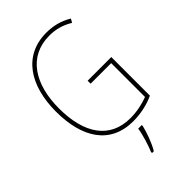

<svg xmlns="http://www.w3.org/2000/svg" viewBox="-278 -820 1136 1136"><g transform="rotate(-45 290.0 -252.0)"><path d="M319 -351V-326H491V-43C450 -27 397 -15 342 -15C170 -15 83 -144 83 -355C83 -555 171 -700 347 -700C395 -700 444 -690 496 -658L509 -681C456 -713 403 -725 347 -725C156 -725 57 -572 57 -354C57 -136 148 10 341 10C397 10 463 -2 517 -28V-351ZM360 70V61H330C325 102 301 178 286 212V221H301C328 175 348 118 360 70Z"/></g></svg>

Font: Noto Sans Lao Condensed Thin
Style: Regular
Weight: 100
Width: 3
Designer: Monotype Design Team
Foundry: Monotype Imaging Inc.
Version: Version 2.003